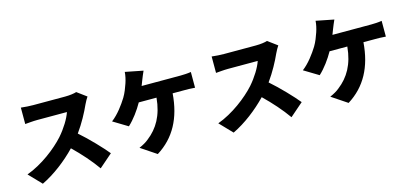

<svg xmlns="http://www.w3.org/2000/svg" viewBox="-72 -1353 4143 1944"><g transform="rotate(-15 2000.0 -381.0)"><path d="M754 -756C731 -748 684 -741 634 -741H300C271 -741 207 -744 172 -749V-577C200 -579 255 -585 300 -585H611C590 -521 536 -433 471 -359C382 -260 224 -137 62 -78L188 53C319 -10 450 -111 555 -220C645 -133 730 -37 794 54L933 -67C878 -135 758 -262 661 -346C726 -436 779 -536 812 -610C823 -635 844 -670 853 -683Z M1410 -644C1418 -665 1426 -684 1432 -701C1441 -723 1456 -762 1469 -789L1282 -826C1280 -790 1270 -746 1258 -711C1245 -673 1226 -620 1199 -576C1159 -512 1099 -429 1028 -375L1180 -283C1240 -338 1298 -418 1339 -491H1525C1508 -307 1437 -189 1329 -105C1305 -84 1267 -62 1227 -45L1390 64C1576 -52 1675 -236 1694 -491H1818C1841 -491 1887 -491 1928 -487V-652C1893 -646 1844 -644 1818 -644Z M2754 -756C2731 -748 2684 -741 2634 -741H2300C2271 -741 2207 -744 2172 -749V-577C2200 -579 2255 -585 2300 -585H2611C2590 -521 2536 -433 2471 -359C2382 -260 2224 -137 2062 -78L2188 53C2319 -10 2450 -111 2555 -220C2645 -133 2730 -37 2794 54L2933 -67C2878 -135 2758 -262 2661 -346C2726 -436 2779 -536 2812 -610C2823 -635 2844 -670 2853 -683Z M3410 -644C3418 -665 3426 -684 3432 -701C3441 -723 3456 -762 3469 -789L3282 -826C3280 -790 3270 -746 3258 -711C3245 -673 3226 -620 3199 -576C3159 -512 3099 -429 3028 -375L3180 -283C3240 -338 3298 -418 3339 -491H3525C3508 -307 3437 -189 3329 -105C3305 -84 3267 -62 3227 -45L3390 64C3576 -52 3675 -236 3694 -491H3818C3841 -491 3887 -491 3928 -487V-652C3893 -646 3844 -644 3818 -644Z"/></g></svg>

Font: Noto Sans CJK Black
Style: Bold
Weight: 900
Designer: Ryoko NISHIZUKA (kana & ideographs); Paul D. Hunt (Latin, Greek & Cyrillic); Wenlong ZHANG (bopomofo); Sandoll Communica
Foundry: Adobe Systems Incorporated
Version: Version 1.000;PS 1;hotconv 1.0.78;makeotf.lib2.5.61930